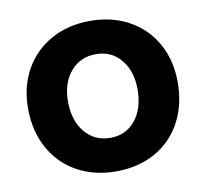

<svg xmlns="http://www.w3.org/2000/svg" viewBox="-69 -652 794 739"><g transform="rotate(-10 328.0 -282.0)"><path d="M35 -285Q35 -370 72 -436Q109 -502 175.5 -539Q242 -576 328 -576Q414 -576 480.5 -539Q547 -502 583.5 -436Q620 -370 620 -285Q620 -197 583.5 -129.5Q547 -62 481 -25Q415 12 328 12Q242 12 175.5 -25Q109 -62 72 -129.5Q35 -197 35 -285ZM463 -285Q463 -356 426 -401Q389 -446 328 -446Q267 -446 229 -401.5Q191 -357 191 -285Q191 -210 229 -164.5Q267 -119 328 -119Q389 -119 426 -164.5Q463 -210 463 -285Z"/></g></svg>

Font: Open Sauce Two ExtraBold
Style: Regular
Weight: 800
Designer: Alfredo Marco Pradil
Foundry: Creative Sauce Fz LLC
Version: Version 1.477